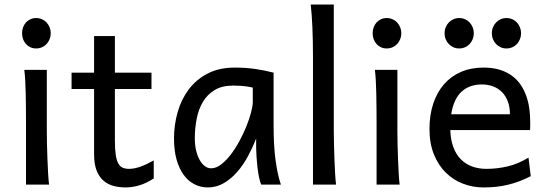

<svg xmlns="http://www.w3.org/2000/svg" viewBox="-20 -801 2372 833"><path d="M75.7 -656.7Q75.7 -670.4 80.1 -682.4Q84.5 -694.3 92.5 -703.4Q100.6 -712.4 111.8 -717.5Q123 -722.7 136.7 -722.7Q150.4 -722.7 162.1 -717.5Q173.8 -712.4 182.1 -703.4Q190.4 -694.3 195.3 -682.4Q200.2 -670.4 200.2 -656.7Q200.2 -643.1 195.3 -631.1Q190.4 -619.1 182.1 -610.1Q173.8 -601.1 162.1 -595.9Q150.4 -590.8 136.7 -590.8Q123 -590.8 111.8 -595.9Q100.6 -601.1 92.5 -610.1Q84.5 -619.1 80.1 -631.1Q75.7 -643.1 75.7 -656.7ZM183.1 -231.9Q183.1 -208.5 183.8 -176.5Q184.6 -144.5 185.8 -111.8Q187 -79.1 188.7 -49.3Q190.4 -19.5 192.9 0H92.8V-258.8Q92.8 -294.4 92.5 -329.1Q92.3 -363.8 91.6 -394.8Q90.8 -425.8 89.4 -452.4Q87.9 -479 85.4 -498H183.1Z M290.5 -485.8H388.2V-644.5H478.5V-485.8H637.2V-415H478.5V-190.4Q478.5 -152.8 482.2 -128.9Q485.8 -105 493.4 -91.6Q501 -78.1 512.7 -73.2Q524.4 -68.4 541 -68.4Q562 -68.4 588.4 -77.6Q614.7 -86.9 647 -105V-26.9Q613.3 -4.9 582.5 3.7Q551.8 12.2 525.9 12.2Q497.1 12.2 472.2 5.6Q447.3 -1 428.5 -17.6Q409.7 -34.2 398.9 -61.8Q388.2 -89.4 388.2 -131.8V-415H290.5Z M1076.7 -420.9Q1070.8 -422.4 1063.5 -423.8Q1056.2 -425.3 1046.1 -426.5Q1036.1 -427.7 1022.7 -428.7Q1009.3 -429.7 991.2 -429.7Q943.4 -429.7 911.4 -410.4Q879.4 -391.1 860.4 -359.1Q841.3 -327.1 833.3 -285.6Q825.2 -244.1 825.2 -200.2Q825.2 -171.9 830.8 -148.2Q836.4 -124.5 846.2 -107.2Q856 -89.8 868.7 -80.3Q881.3 -70.8 896 -70.8Q917.5 -70.8 939.2 -87.4Q960.9 -104 981 -130.1Q1001 -156.2 1018.6 -188.7Q1036.1 -221.2 1049.1 -253.2Q1062 -285.2 1069.3 -313.5Q1076.7 -341.8 1076.7 -358.9ZM1113.3 0Q1107.9 -11.7 1103.8 -32.2Q1099.6 -52.7 1096.9 -75.9Q1094.2 -99.1 1092.8 -122.1Q1091.3 -145 1091.3 -161.1V-200.2Q1076.7 -162.1 1056.4 -124.3Q1036.1 -86.4 1010 -56.2Q983.9 -25.9 951.7 -6.8Q919.4 12.2 881.3 12.2Q850.6 12.2 823.7 -1.5Q796.9 -15.1 777.1 -42Q757.3 -68.8 746.1 -108.6Q734.9 -148.4 734.9 -200.2Q734.9 -258.3 750.5 -313.7Q766.1 -369.1 798.3 -412.4Q830.6 -455.6 880.4 -481.7Q930.2 -507.8 998.5 -507.8Q1045.9 -507.8 1087.9 -501.7Q1129.9 -495.6 1167 -485.8V-258.8Q1167 -166.5 1175.8 -103.8Q1184.6 -41 1198.7 0Z M1428.2 -231.9Q1428.2 -208.5 1429 -176.8Q1429.7 -145 1430.9 -112.3Q1432.1 -79.6 1433.8 -49.8Q1435.5 -20 1438 0H1337.9V-551.8Q1337.9 -623 1335.4 -680.9Q1333 -738.8 1328.1 -781.2H1428.2Z M1596.7 -656.7Q1596.7 -670.4 1601.1 -682.4Q1605.5 -694.3 1613.5 -703.4Q1621.6 -712.4 1632.8 -717.5Q1644 -722.7 1657.7 -722.7Q1671.4 -722.7 1683.1 -717.5Q1694.8 -712.4 1703.1 -703.4Q1711.4 -694.3 1716.3 -682.4Q1721.2 -670.4 1721.2 -656.7Q1721.2 -643.1 1716.3 -631.1Q1711.4 -619.1 1703.1 -610.1Q1694.8 -601.1 1683.1 -595.9Q1671.4 -590.8 1657.7 -590.8Q1644 -590.8 1632.8 -595.9Q1621.6 -601.1 1613.5 -610.1Q1605.5 -619.1 1601.1 -631.1Q1596.7 -643.1 1596.7 -656.7ZM1704.1 -231.9Q1704.1 -208.5 1704.8 -176.5Q1705.6 -144.5 1706.8 -111.8Q1708 -79.1 1709.7 -49.3Q1711.4 -19.5 1713.9 0H1613.8V-258.8Q1613.8 -294.4 1613.5 -329.1Q1613.3 -363.8 1612.5 -394.8Q1611.8 -425.8 1610.4 -452.4Q1608.9 -479 1606.4 -498H1704.1Z M1933.6 -236.8Q1935.1 -193.8 1947 -162.1Q1959 -130.4 1979.7 -109.6Q2000.5 -88.9 2028.6 -78.6Q2056.6 -68.4 2089.8 -68.4Q2137.2 -68.4 2182.6 -79.1Q2228 -89.8 2272.9 -117.2L2282.7 -36.6Q2256.8 -23.4 2231.9 -14.2Q2207 -4.9 2182.1 1Q2157.2 6.8 2131.6 9.5Q2106 12.2 2077.6 12.2Q2030.8 12.2 1988.3 -4.2Q1945.8 -20.5 1913.6 -52.5Q1881.3 -84.5 1862.3 -131.8Q1843.3 -179.2 1843.3 -241.7Q1843.3 -302.2 1859.6 -351.3Q1876 -400.4 1906.2 -435.3Q1936.5 -470.2 1980 -489Q2023.4 -507.8 2077.6 -507.8Q2117.7 -507.8 2148.4 -498.3Q2179.2 -488.8 2201.7 -471.9Q2224.1 -455.1 2239.3 -432.6Q2254.4 -410.2 2263.4 -384.3Q2272.5 -358.4 2276.4 -330.3Q2280.3 -302.2 2280.3 -274.9V-255.9Q2280.3 -243.7 2279.8 -236.8ZM2070.3 -434.6Q2016.6 -434.6 1982.4 -403.1Q1948.2 -371.6 1937.5 -305.2H2192.4Q2192.4 -336.4 2183.3 -360.6Q2174.3 -384.8 2158 -401.4Q2141.6 -418 2119.1 -426.3Q2096.7 -434.6 2070.3 -434.6ZM1908.7 -656.7Q1908.7 -670.4 1913.6 -682.4Q1918.5 -694.3 1927 -703.4Q1935.5 -712.4 1947 -717.5Q1958.5 -722.7 1972.2 -722.7Q1985.8 -722.7 1997.6 -717.5Q2009.3 -712.4 2017.6 -703.4Q2025.9 -694.3 2030.8 -682.4Q2035.6 -670.4 2035.6 -656.7Q2035.6 -643.1 2030.8 -631.1Q2025.9 -619.1 2017.6 -610.1Q2009.3 -601.1 1997.6 -595.9Q1985.8 -590.8 1972.2 -590.8Q1958.5 -590.8 1947 -595.9Q1935.5 -601.1 1927 -610.1Q1918.5 -619.1 1913.6 -631.1Q1908.7 -643.1 1908.7 -656.7ZM2113.8 -656.7Q2113.8 -670.4 2118.7 -682.4Q2123.5 -694.3 2132.1 -703.4Q2140.6 -712.4 2152.1 -717.5Q2163.6 -722.7 2177.2 -722.7Q2190.9 -722.7 2202.6 -717.5Q2214.4 -712.4 2222.7 -703.4Q2231 -694.3 2235.8 -682.4Q2240.7 -670.4 2240.7 -656.7Q2240.7 -643.1 2235.8 -631.1Q2231 -619.1 2222.7 -610.1Q2214.4 -601.1 2202.6 -595.9Q2190.9 -590.8 2177.2 -590.8Q2163.6 -590.8 2152.1 -595.9Q2140.6 -601.1 2132.1 -610.1Q2123.5 -619.1 2118.7 -631.1Q2113.8 -643.1 2113.8 -656.7Z"/></svg>

Font: Andika Viet
Style: Regular
Weight: 400
Designer: Victor Gaultney, Annie Olsen, Julie Remington, Don Collingsworth, Eric Hays, Becca Hirsbrunner
Foundry: SIL International
Version: Version 5.000